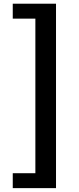

<svg xmlns="http://www.w3.org/2000/svg" viewBox="-20 -823 418 1016"><path d="M47.5 172.5V93.6H167.2V-724.4H47.5V-803.4H276.4V172.5Z"/></svg>

Font: Noto Sans HK Thin
Style: Regular
Weight: 100
Designer: Ryoko NISHIZUKA 西塚涼子 (kana, bopomofo & ideographs); Paul D. Hunt (Latin, Greek & Cyrillic); Sandoll Communications 산돌커뮤니
Foundry: Adobe
Version: Version 2.004-H2;hotconv 1.0.118;makeotfexe 2.5.65603